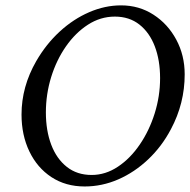

<svg xmlns="http://www.w3.org/2000/svg" viewBox="-20 -671 694 701"><path d="M421.9 -651.4Q487.8 -651.4 540.3 -617.4Q592.8 -583.5 623.5 -526.4Q654.3 -469.2 654.3 -399.4Q654.3 -293.5 604 -199.2Q570.8 -136.2 521 -89.1Q471.2 -42 411.9 -16.1Q352.5 9.8 289.1 9.8Q219.7 9.8 167.7 -24.4Q115.7 -58.6 87.2 -118.2Q58.6 -177.7 58.6 -252.9Q58.6 -354.5 112.3 -447.8Q148.4 -510.3 198.2 -555.9Q248 -601.6 305.7 -626.5Q363.3 -651.4 421.9 -651.4ZM399.4 -610.4Q346.7 -610.4 301 -580.8Q255.4 -551.3 220.7 -501.5Q186 -451.7 166.7 -389.2Q147.5 -326.7 147.5 -260.7Q147.5 -194.3 167 -142.8Q186.5 -91.3 223.9 -61.8Q261.2 -32.2 314.5 -32.2Q365.2 -32.2 410.4 -62.3Q455.6 -92.3 490.2 -143.1Q524.9 -193.8 544.7 -256.8Q564.5 -319.8 564.5 -385.7Q564.5 -451.2 545.2 -501.7Q525.9 -552.2 489 -581.3Q452.1 -610.4 399.4 -610.4Z"/></svg>

Font: Metal
Style: Regular
Weight: 400
Designer: Danh Hong
Version: Version 8.002; ttfautohint (v1.8.3)